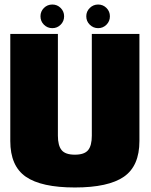

<svg xmlns="http://www.w3.org/2000/svg" viewBox="-20 -825 667 849"><path d="M311 4Q163 4 94.2 -43.5Q25.5 -91 25.5 -201.5V-675H236V-225Q236 -181.5 252.5 -161.2Q269 -141 311 -141Q353 -141 369.5 -161Q386 -181 386 -225V-675H596.5V-201.5Q596.5 -91 527.8 -43.5Q459 4 311 4ZM211.5 -700.5Q189.5 -700.5 174.2 -715.8Q159 -731 159 -753Q159 -774.5 174.2 -789.8Q189.5 -805 211.5 -805Q233 -805 248.2 -789.8Q263.5 -774.5 263.5 -753Q263.5 -731 248.2 -715.8Q233 -700.5 211.5 -700.5ZM414 -700.5Q392.5 -700.5 377 -715.8Q361.5 -731 361.5 -753Q361.5 -774.5 377 -789.8Q392.5 -805 414 -805Q435.5 -805 450.8 -789.8Q466 -774.5 466 -753Q466 -731 450.8 -715.8Q435.5 -700.5 414 -700.5Z"/></svg>

Font: Anybody Black
Style: Regular
Weight: 900
Designer: Tyler Finck
Foundry: Etcetera Type Company
Version: Version 1.010; ttfautohint (v1.8.3) -l 8 -r 50 -G 200 -x 14 